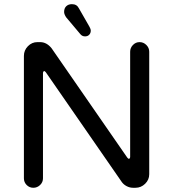

<svg xmlns="http://www.w3.org/2000/svg" viewBox="-20 -888 824 914"><path d="M362.3 -725.6 294.9 -805.7Q285.2 -820.3 285.2 -831.1Q285.2 -848.6 295.4 -858.4Q305.7 -868.2 322.3 -868.2Q345.7 -868.2 355.5 -848.6L405.3 -761.7Q412.1 -750 412.1 -742.2Q412.1 -730.5 404.8 -722.7Q397.5 -714.8 384.8 -714.8Q371.1 -714.8 362.3 -725.6ZM93.8 -39.1V-622.1Q93.8 -648.4 112.8 -668Q131.8 -687.5 158.2 -687.5H170.9Q202.1 -687.5 225.6 -658.2L585.9 -137.7Q590.8 -131.8 593.8 -131.8Q595.7 -131.8 597.7 -134.8Q599.6 -137.7 599.6 -141.6V-641.6Q599.6 -660.2 612.8 -673.8Q626 -687.5 644.5 -687.5Q663.1 -687.5 676.8 -673.8Q690.4 -660.2 690.4 -641.6V-58.6Q690.4 -32.2 670.9 -13.2Q651.4 5.9 625 5.9H613.3Q597.7 5.9 583.5 -1.5Q569.3 -8.8 560.5 -20.5L198.2 -543.9Q193.4 -549.8 190.4 -549.8Q188.5 -549.8 186.5 -546.9Q184.6 -543.9 184.6 -540V-39.1Q184.6 -20.5 170.9 -7.3Q157.2 5.9 138.7 5.9Q120.1 5.9 106.9 -7.3Q93.8 -20.5 93.8 -39.1Z"/></svg>

Font: jf-openhuninn-1.0
Style: Regular
Weight: 400
Designer: [Kosugi Maru]
      Designed by Motoya company      

      [Varela Round]
      Joe Prince(Latin component); Avraham Co
Foundry: justfont CO.,LTD.
Version: 1.0